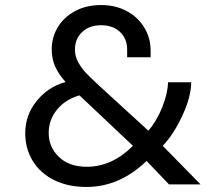

<svg xmlns="http://www.w3.org/2000/svg" viewBox="-20 -731 880 761"><path d="M240 -406Q212 -437 198.5 -467.5Q185 -498 185 -536Q185 -583 209 -623Q233 -663 277.5 -687Q322 -711 381 -711Q438 -711 482.5 -687Q527 -663 552 -621.5Q577 -580 577 -531V-504H484V-534Q484 -578 455.5 -604.5Q427 -631 381 -631Q334 -631 305.5 -604Q277 -577 277 -534Q277 -507 291 -482.5Q305 -458 323.5 -439Q342 -420 381 -384L568 -213Q601 -251 623 -306Q645 -361 646 -405H738Q737 -346 702.5 -272Q668 -198 625 -153L775 0H650L561 -93Q454 10 323 10Q248 10 193 -18Q138 -46 109 -94.5Q80 -143 80 -203Q80 -275 125.5 -331Q171 -387 240 -406ZM324 -70Q424 -70 507 -153L295 -353Q239 -337 206 -296.5Q173 -256 173 -204Q173 -148 213.5 -109Q254 -70 324 -70Z"/></svg>

Font: Goli
Style: Regular
Weight: 400
Designer: jaikishan Patel
Foundry: MagicType
Version: Version 1.000